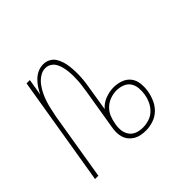

<svg xmlns="http://www.w3.org/2000/svg" viewBox="-130 -690 860 860"><g transform="rotate(-45 300.0 -260.0)"><path d="M349 8Q333 8 317.5 5Q302 2 289.5 -5.5Q277 -13 267.5 -24.5Q258 -36 253.5 -50.5Q249 -65 249 -80.5Q249 -96 252 -112L283 -300Q285 -315 287.5 -331Q290 -347 291 -362.5Q292 -378 292 -393Q292 -408 290.5 -423Q289 -438 285.5 -452.5Q282 -467 275 -480Q268 -493 255.5 -501Q243 -509 227 -509Q208 -509 190.5 -497Q173 -485 161 -468.5Q149 -452 140.5 -434Q132 -416 126 -397Q120 -378 116 -359Q112 -340 108 -321L55 0H34L120 -520H141L128 -441Q136 -458 146 -473Q156 -488 169.5 -501Q183 -514 199.5 -521Q216 -528 233 -528Q251 -528 266 -520Q281 -512 289.5 -498.5Q298 -485 303 -469Q308 -453 310 -436Q312 -419 312.5 -401.5Q313 -384 312 -366.5Q311 -349 308.5 -331.5Q306 -314 303 -297L286 -191Q304 -212 330.5 -222Q357 -232 383 -232Q407 -232 429 -224Q451 -216 464.5 -198.5Q478 -181 480.5 -157Q483 -133 479 -109Q475 -86 465 -63.5Q455 -41 437 -24Q419 -7 395.5 0.5Q372 8 349 8ZM349 -11Q369 -11 389 -17.5Q409 -24 424 -39Q439 -54 447.5 -73Q456 -92 459 -112Q462 -131 460 -150.5Q458 -170 448 -184.5Q438 -199 420 -206Q402 -213 382 -213Q363 -213 343 -206Q323 -199 307.5 -184.5Q292 -170 284 -150.5Q276 -131 273 -112Q269 -92 271 -73Q273 -54 283.5 -39Q294 -24 311.5 -17.5Q329 -11 349 -11Z"/></g></svg>

Font: Iosevka SS04 Thin Extended
Style: Italic
Weight: 100
Width: 7
Italic angle: -9°
Monospace: yes
Designer: Belleve Invis
Foundry: Belleve Invis
Version: Version 19.0.0; ttfautohint (v1.8.4)